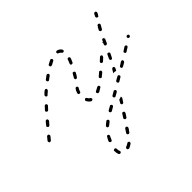

<svg xmlns="http://www.w3.org/2000/svg" viewBox="-135 -431 888 888"><g transform="rotate(-45 309.0 13.0)"><path d="M237 282Q236 285 237 288Q237 289 238 290Q239 292 241 292Q242 293 244 293Q245 293 246 293Q257 289 266 282Q269 280 269 277Q270 274 268 271Q266 269 263 268Q259 268 257 270Q250 275 241 278Q239 279 237 282ZM202 248Q200 246 197 246Q194 246 191 248Q189 250 189 253Q189 266 193 276Q195 279 197 280Q200 281 203 280Q205 279 206 278Q207 277 207 276Q208 274 208 273Q207 271 207 270Q204 263 204 253Q204 250 202 248ZM285 238Q286 241 289 243Q290 243 291 244Q293 244 294 244Q296 244 297 243Q298 242 299 241L311 224Q312 221 312 218Q311 215 309 213Q307 213 306 212Q304 212 303 212Q301 213 300 213Q299 214 298 215L287 232Q285 235 285 238ZM225 185Q225 182 222 180Q219 178 216 179Q213 180 212 183Q206 192 202 202Q201 205 202 207Q203 210 206 211Q209 213 212 212Q215 210 216 208Q220 199 224 190Q226 188 225 185ZM325 179Q326 182 328 184Q331 186 334 185Q337 185 339 182L350 165Q351 162 351 159Q350 156 348 155Q345 153 342 153Q339 154 337 157L326 174Q324 176 325 179ZM273 136Q273 132 271 130Q269 128 266 127Q263 127 261 129Q252 135 245 142Q242 144 242 147Q242 150 244 153Q246 155 249 155Q253 155 255 153Q262 147 270 141Q272 139 273 136ZM364 120Q364 123 367 125Q368 126 370 126Q371 126 372 126Q374 126 375 125Q376 124 377 123L388 106Q390 103 389 100Q389 98 387 96L384 98Q379 100 373 101Q373 101 373 101L365 115Q363 117 364 120ZM331 102Q332 101 333 99Q333 98 333 96Q333 95 332 94Q330 91 327 90Q324 89 322 91L304 101Q303 102 302 103Q301 104 300 106Q300 107 300 109Q301 110 301 111Q303 114 306 115Q309 116 312 114L329 104Q330 103 331 102ZM392 66Q393 65 393 63Q394 62 394 60Q393 59 393 58Q391 55 388 54Q385 53 382 55L365 65Q362 67 361 70Q361 73 362 76Q364 78 367 79Q370 80 372 78L390 68Q391 67 392 66ZM453 29Q454 28 454 27Q454 25 454 24Q454 22 453 21Q452 18 449 18Q446 17 443 19L425 29Q424 30 423 31Q422 32 422 34Q422 35 422 37Q422 38 423 39Q424 42 427 43Q430 44 433 42L451 31Q452 31 453 29ZM282 15Q285 14 287 12Q287 10 288 9Q288 7 287 6Q287 4 286 3Q285 2 284 1Q277 -2 273 -10Q272 -13 269 -14Q266 -15 263 -13Q262 -12 261 -11Q260 -10 259 -9Q259 -7 259 -6Q259 -4 260 -3Q266 9 277 15Q279 16 282 15ZM30 -11Q30 -14 27 -16Q25 -18 22 -17Q19 -17 17 -15L4 1Q2 4 3 7Q3 10 5 12Q8 14 11 13Q14 13 16 11L29 -5Q31 -7 30 -11ZM354 -4Q354 -7 353 -10Q352 -11 351 -12Q349 -13 348 -13Q346 -14 345 -13Q344 -13 342 -12Q333 -7 325 -3Q322 -2 321 1Q320 4 322 7Q322 8 323 9Q324 10 326 11Q327 11 329 11Q330 11 332 11Q341 6 350 0Q353 -1 354 -4ZM514 -10Q515 -13 514 -16Q513 -17 512 -18Q510 -19 509 -19Q507 -19 506 -19Q505 -19 503 -18L486 -7Q483 -6 483 -3Q482 0 483 3Q484 4 485 5Q487 6 488 6Q489 7 491 6Q492 6 494 5L511 -5Q514 -7 514 -10ZM454 -4Q448 -6 442 -5Q441 -4 440 -4Q440 -4 440 -4Q440 -5 440 -5Q447 -16 450 -22Q451 -23 452 -24Q454 -25 455 -25Q456 -26 458 -26Q459 -25 461 -25Q463 -24 464 -21Q465 -19 464 -17Q463 -14 462 -11Q460 -8 457 -3Q455 -4 454 -4ZM409 -49Q410 -52 408 -54Q407 -55 405 -56Q404 -57 403 -57Q401 -57 400 -57Q398 -56 397 -55L382 -42Q379 -40 379 -37Q379 -34 381 -32Q382 -30 383 -30Q384 -29 386 -29Q387 -29 389 -29Q390 -30 391 -31L407 -44Q409 -46 409 -49ZM573 -45Q574 -46 575 -47Q575 -49 575 -50Q574 -52 574 -53Q572 -56 569 -56Q566 -57 563 -55L546 -44Q545 -44 544 -42Q543 -41 543 -40Q542 -38 543 -37Q543 -35 544 -34Q545 -31 548 -31Q551 -30 554 -32L571 -43Q572 -43 573 -45ZM75 -62Q76 -63 75 -65Q75 -66 75 -68Q74 -69 73 -70Q70 -72 67 -72Q64 -71 62 -69L49 -53Q47 -51 47 -48Q48 -45 50 -43Q52 -41 55 -41Q59 -41 61 -44L74 -59Q75 -60 75 -62ZM257 -52Q259 -49 262 -48Q265 -48 268 -49Q270 -50 271 -53Q274 -63 279 -70Q280 -71 280 -72Q280 -74 280 -75Q280 -77 279 -78Q278 -79 277 -80Q274 -82 271 -81Q268 -81 267 -78Q260 -70 257 -58Q256 -55 257 -52ZM472 -63Q472 -62 473 -61Q473 -59 474 -58Q475 -57 476 -56Q479 -55 482 -56Q485 -57 486 -60L495 -78Q496 -80 496 -81Q496 -83 496 -84Q495 -85 494 -86Q493 -88 492 -88Q489 -90 486 -89Q483 -87 482 -85L473 -66Q472 -65 472 -63ZM616 -73Q617 -74 617 -76Q618 -77 617 -79Q617 -80 616 -81Q614 -84 611 -84Q608 -85 606 -83H605Q604 -82 603 -81Q602 -79 602 -78Q602 -76 602 -75Q602 -73 603 -72Q605 -70 608 -69Q611 -69 614 -70V-71Q616 -72 616 -73ZM462 -96Q462 -97 462 -99Q461 -100 460 -102Q459 -103 458 -103Q456 -104 455 -104Q453 -104 452 -103Q451 -103 450 -102Q442 -95 435 -88Q434 -87 433 -86Q432 -85 432 -83Q432 -82 433 -80Q433 -79 434 -78Q436 -75 439 -75Q443 -75 445 -77Q453 -84 460 -91L461 -94Q462 -95 462 -96ZM122 -118Q122 -121 119 -123Q117 -125 114 -125Q111 -125 109 -122L95 -107Q93 -105 93 -102Q94 -99 96 -97Q98 -95 101 -95Q104 -95 106 -97L120 -112Q122 -115 122 -118ZM295 -116Q294 -115 295 -113Q295 -112 296 -110Q297 -109 298 -108Q299 -108 301 -107Q302 -107 304 -108Q305 -108 306 -109Q307 -110 308 -111Q314 -119 319 -129Q320 -130 320 -131Q320 -133 320 -134Q319 -136 318 -137Q317 -138 316 -139Q313 -140 310 -140Q307 -139 306 -136Q301 -127 296 -119Q295 -118 295 -116ZM505 -141Q504 -141 504 -141Q504 -141 504 -140Q505 -139 506 -138Q507 -139 507 -140L503 -130Q502 -127 503 -124Q504 -122 507 -120Q508 -120 510 -120Q511 -119 512 -120Q514 -121 515 -122Q516 -123 517 -124L525 -142Q527 -145 525 -148Q524 -151 522 -152Q519 -154 516 -153Q513 -151 512 -149L509 -142Q507 -142 505 -141ZM171 -167Q172 -170 170 -173Q168 -175 165 -175Q161 -175 159 -173Q152 -168 144 -159Q142 -157 142 -154Q142 -151 144 -149Q146 -146 149 -146Q152 -146 154 -149Q163 -157 169 -162Q171 -164 171 -167ZM328 -174Q329 -171 332 -170Q334 -170 335 -170Q337 -170 338 -170Q339 -171 341 -172Q342 -173 342 -174Q347 -184 350 -193Q351 -196 350 -199Q348 -202 346 -203Q344 -203 343 -203Q341 -203 340 -203Q338 -202 337 -201Q336 -200 336 -198Q333 -190 329 -180Q327 -177 328 -174ZM540 -206Q539 -204 537 -202Q538 -201 538 -201Q536 -197 534 -195Q532 -192 533 -189Q534 -186 536 -184Q538 -184 539 -183Q540 -183 542 -183Q543 -184 545 -184Q546 -185 547 -186Q550 -192 557 -204Q559 -207 558 -210Q557 -213 555 -214Q553 -215 552 -215Q550 -216 549 -215Q548 -215 546 -214Q545 -213 544 -212Q543 -208 541 -206Q540 -206 540 -206ZM227 -210Q228 -213 226 -215Q224 -218 221 -218Q218 -219 215 -217Q208 -211 199 -205Q196 -203 196 -200Q196 -197 198 -194Q199 -192 202 -191Q206 -191 208 -193Q217 -199 224 -205Q227 -207 227 -210ZM287 -245Q288 -248 287 -251Q285 -254 283 -255Q280 -256 277 -255Q268 -251 258 -245Q255 -244 255 -241Q254 -238 255 -235Q257 -232 260 -231Q263 -231 266 -232Q275 -237 283 -241Q286 -242 287 -245ZM343 -237Q346 -237 349 -238Q350 -239 351 -240Q352 -241 352 -243Q352 -244 352 -246Q352 -247 351 -248Q348 -254 342 -258Q337 -262 331 -263Q328 -264 325 -263Q322 -261 321 -258Q321 -255 322 -252Q324 -250 327 -249Q334 -247 338 -241Q340 -238 343 -237ZM586 -257Q587 -259 586 -260Q586 -262 585 -263Q584 -264 582 -265Q580 -266 577 -265Q574 -264 572 -262L569 -255Q569 -255 569 -255Q569 -254 568 -254Q567 -252 566 -250Q565 -247 566 -244Q567 -241 569 -240Q571 -239 572 -239Q574 -239 575 -239Q576 -239 578 -240Q579 -241 579 -243Q583 -248 586 -255Q586 -256 586 -257Z"/></g></svg>

Font: FRB American Cursive Dashed Extralight
Style: Italic
Weight: 200
Italic angle: -25°
Version: Version 2.0;Modular Font Editor K font №1